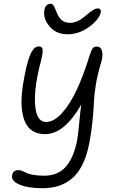

<svg xmlns="http://www.w3.org/2000/svg" viewBox="-20 -790 603 1026"><path d="M340.8 -606.9Q283.7 -606.9 249.8 -643.3Q215.8 -679.7 215.8 -720.2Q215.8 -744.1 225.1 -757.1Q234.4 -770 251 -770Q257.3 -770 262.5 -764.6Q267.6 -759.3 270.5 -752.9Q273.4 -746.6 278.6 -733.9Q283.7 -721.2 287.1 -713.9Q297.4 -691.9 313 -679.9Q328.6 -668 356 -668Q391.1 -668 432.1 -701.2Q435.1 -703.6 443.6 -710.9Q452.1 -718.3 455.3 -720.7Q458.5 -723.1 465.3 -728.3Q472.2 -733.4 475.6 -735.4Q479 -737.3 484.4 -740.2Q489.7 -743.2 494.1 -744.1Q498.5 -745.1 502.9 -745.1Q511.7 -745.1 516.4 -738Q521 -731 518.1 -721.2Q506.8 -682.6 454.3 -644.8Q401.9 -606.9 340.8 -606.9ZM206.1 215.8Q128.4 215.8 83.3 196Q38.1 176.3 44.9 146Q49.8 119.1 80.1 119.1Q89.4 119.1 100.1 123.8Q110.8 128.4 121.3 134Q131.8 139.6 157 144.3Q182.1 148.9 216.8 148.9Q255.4 148.9 285.2 135.5Q314.9 122.1 335.4 96.4Q356 70.8 369.6 37.6Q383.3 4.4 392.1 -40Q397.5 -67.9 402.8 -128.2Q408.2 -188.5 414.1 -231Q323.7 -73.2 221.2 -73.2Q166 -73.2 135 -106.2Q104 -139.2 96.7 -209.2Q89.4 -279.3 111.8 -388.2Q120.6 -434.6 130.4 -466.3Q140.1 -498 149.7 -513.9Q159.2 -529.8 168 -535.9Q176.8 -542 187 -542Q204.1 -542 207.5 -527.6Q210.9 -513.2 199.2 -465.8Q160.6 -320.3 167.7 -229.2Q174.8 -138.2 226.1 -138.2Q268.6 -138.2 311.8 -186.3Q355 -234.4 391.4 -313Q427.7 -391.6 460 -497.1Q469.2 -524.9 476.1 -533Q482.9 -541 498 -541Q509.8 -541 517.3 -533Q524.9 -524.9 527.1 -503.7Q529.3 -482.4 517.1 -444.8Q500 -387.2 491.5 -333.5Q482.9 -279.8 481.7 -241.7Q480.5 -203.6 474.4 -143.1Q468.3 -82.5 456.1 -20Q442.9 46.4 418.7 93.3Q394.5 140.1 361.3 166.5Q328.1 192.9 290.3 204.3Q252.4 215.8 206.1 215.8Z"/></svg>

Font: Shantell Sans Bouncy
Style: Italic
Weight: 300
Italic angle: -11.31°
Designer: Stephen Nixon, Anya Danilova, Shantell Martin
Foundry: Arrow Type
Version: Version 1.006;[9816181b4]